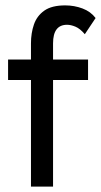

<svg xmlns="http://www.w3.org/2000/svg" viewBox="-20 -693 376 713"><path d="M95 0V-396H10V-472H95V-532Q95 -570 106 -602Q117 -634 144.5 -653.5Q172 -673 222 -673Q256 -673 286.5 -661.5Q317 -650 335 -626L295 -566Q277 -587 260 -594Q243 -601 229 -601Q177 -601 177 -532V-472H307V-396H177V0Z"/></svg>

Font: Lil Grotesk Medium
Style: Regular
Weight: 500
Designer: Bastien Sozeau
Foundry: NBR — Bastien Sozeau
Version: Version 3.003; ttfautohint (v1.8.4.7-5d5b);gftools[0.9.33]